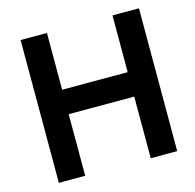

<svg xmlns="http://www.w3.org/2000/svg" viewBox="-106 -839 961 948"><g transform="rotate(-15 374.5 -365.0)"><path d="M80.1 0V-730H214.8V-439.9H549.8V-730H685.1V0H549.8V-314.9H214.8V0Z"/></g></svg>

Font: Miedinger*
Style: Bold
Weight: 700
Version: Version 001.000